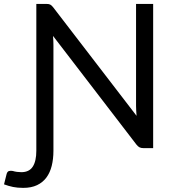

<svg xmlns="http://www.w3.org/2000/svg" viewBox="-89 -736 872 954"><path d="M672 -716.5V0H623.5Q612 0 604.2 -4Q596.5 -8 589 -17.5L174.5 -557.5Q175.5 -545 176 -533Q176.5 -521 176.5 -510.5V13Q176.5 54 168 88Q159.5 122 141.5 146.2Q123.5 170.5 95 184Q66.5 197.5 26.5 197.5Q-2.5 197.5 -24.2 193Q-46 188.5 -69 180L-56.5 130Q-53 116 -44.2 113.8Q-35.5 111.5 -25.5 113.5Q-16 116.5 -4.8 118Q6.5 119.5 17 119.5Q56 119.5 73.8 92Q91.5 64.5 91.5 13V-716.5H141.5Q148 -716.5 152.5 -715.8Q157 -715 160.5 -713.2Q164 -711.5 167.5 -708.2Q171 -705 175 -700L589.5 -160.5Q588.5 -173.5 587.8 -185.8Q587 -198 587 -209V-716.5Z"/></svg>

Font: Lato-Regular
Style: Regular
Weight: 400
Designer: Lukasz Dziedzic with Adam Twardoch and Botio Nikoltchev
Foundry: tyPoland Lukasz Dziedzic
Version: Version 2.015; 2015-08-06; http://www.latofonts.com/